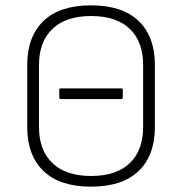

<svg xmlns="http://www.w3.org/2000/svg" viewBox="-20 -687 682 719"><path d="M208 -316Q202 -316 202 -323V-351Q202 -356 208 -356H434Q440 -356 440 -351V-323Q440 -316 434 -316ZM321 12Q204 12 143 -46.5Q82 -105 82 -211V-444Q82 -550 143 -608.5Q204 -667 321 -667Q438 -667 499 -608.5Q560 -550 560 -444V-211Q560 -105 499 -46.5Q438 12 321 12ZM321 -28Q416 -28 466 -76Q516 -124 516 -212V-443Q516 -531 466 -579Q416 -627 321 -627Q227 -627 176.5 -579Q126 -531 126 -443V-212Q126 -124 176.5 -76Q227 -28 321 -28Z"/></svg>

Font: Sofia Sans ExtraLight
Style: Regular
Weight: 250
Version: Version 4.100-B